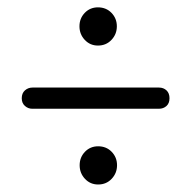

<svg xmlns="http://www.w3.org/2000/svg" viewBox="-20 -603 510 512"><path d="M241.2 -481.5Q220.2 -481.5 206 -496.7Q191.9 -511.8 191.9 -532.9Q191.9 -553.9 206 -568.7Q220.2 -583.4 241.2 -583.4Q263 -583.4 277.3 -568.7Q291.6 -553.9 291.6 -532.9Q291.6 -511.8 277.3 -496.7Q263 -481.5 241.2 -481.5ZM38 -341Q38 -354.5 46.5 -362Q55 -369.5 66.5 -369.5H404Q416 -369.5 424 -362Q432 -354.5 432 -341Q432 -327.5 423.8 -320.2Q415.5 -313 404 -313H66Q55 -313 46.5 -320.5Q38 -328 38 -341ZM241.7 -111Q220.7 -111 206.5 -126.2Q192.4 -141.3 192.4 -162.4Q192.4 -183.4 206.5 -198.2Q220.7 -212.9 241.7 -212.9Q263.5 -212.9 277.8 -198.2Q292.1 -183.4 292.1 -162.4Q292.1 -141.3 277.8 -126.2Q263.5 -111 241.7 -111Z"/></svg>

Font: Fraunces 144pt S050
Style: Bold
Weight: 700
Version: Version 1.000; ttfautohint (v1.8.3)